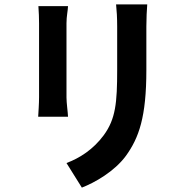

<svg xmlns="http://www.w3.org/2000/svg" viewBox="-20 -797 840 875"><path d="M554 -87C613 -169 647 -263 647 -478V-676C647 -716 649 -749 651 -777H509C512 -749 514 -716 514 -676V-479C514 -328 507 -255 453 -181C405 -116 344 -77 283 -54L353 58C412 35 501 -15 554 -87ZM283 -353V-691C283 -723 289 -746 290 -769H155C157 -746 158 -710 158 -691V-354C158 -324 155 -284 154 -265H290C289 -288 283 -328 283 -353Z"/></svg>

Font: Glow Sans TC Compressed
Style: Bold
Weight: 700
Width: 2
Designer: Ryoko NISHIZUKA (kana, bopomofo & ideographs); Paul D. Hunt (Latin, Greek & Cyrillic); Sandoll Communications, Soo-young
Version: Version 0.93